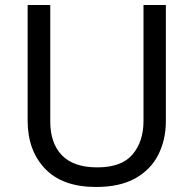

<svg xmlns="http://www.w3.org/2000/svg" viewBox="-20 -734 771 764"><path d="M640 -252Q640 -178 610 -118.5Q580 -59 518.5 -24.5Q457 10 362 10Q229 10 159.5 -62.5Q90 -135 90 -254V-714H180V-251Q180 -164 226.5 -116Q273 -68 367 -68Q464 -68 507.5 -119.5Q551 -171 551 -252V-714H640Z"/></svg>

Font: uhindi25
Style: Book
Weight: 400
Designer: Jelle Bosma - Monotype Design Team
Foundry: Monotype Imaging Inc.
Version: Version 2.003